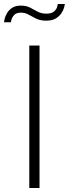

<svg xmlns="http://www.w3.org/2000/svg" viewBox="-53 -937 343 957"><path d="M93 0V-710H144V0ZM178 -834Q148 -834 127.5 -844Q107 -854 89.5 -864Q72 -874 51 -874Q29 -874 18.5 -863Q8 -852 4.5 -840Q1 -828 1 -826H-33Q-33 -830 -30 -843Q-27 -856 -18 -871.5Q-9 -887 7.5 -898Q24 -909 51 -909Q78 -909 97 -899Q116 -889 134.5 -879Q153 -869 178 -869Q204 -869 216.5 -880Q229 -891 232 -903Q235 -915 235 -917H270Q270 -913 266.5 -899.5Q263 -886 253 -871Q243 -856 225 -845Q207 -834 178 -834Z"/></svg>

Font: Raleway Light
Style: Regular
Weight: 300
Designer: Matt McInerney, Pablo Impallari, Rodrigo Fuenzalida
Foundry: Matt McInerney, Pablo Impallari, Rodrigo Fuenzalida
Version: Version 4.026